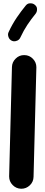

<svg xmlns="http://www.w3.org/2000/svg" viewBox="-20 -1074 272 1168"><path d="M108.4 74.2H109.9C129.4 74.2 146.5 67.4 161.6 53.2C176.3 39.1 183.6 22 184.1 1.5L201.2 -663.1V-665.5C201.2 -684.6 194.3 -701.7 180.2 -716.3C166 -731 148.9 -738.3 128.9 -738.8H126.5C106.9 -738.8 89.8 -731.9 75.7 -717.8C61 -703.6 53.2 -686.5 52.7 -666.5L35.6 -2V-0.5C35.6 19.5 42.5 36.6 56.6 51.3C70.8 65.9 87.9 73.7 108.4 74.2ZM190.9 -1045.4C184.1 -1050.8 176.3 -1053.7 167 -1053.7C163.6 -1053.7 148.9 -1056.2 135.7 -1039.1C99.1 -993.7 63 -945.3 32.2 -878.4C29.8 -873.5 28.8 -868.7 28.8 -863.8C28.8 -853.5 33.7 -834.5 51.8 -826.2C56.6 -823.7 61.5 -822.8 66.4 -822.8C76.7 -822.8 95.7 -827.1 104 -846.2C130.9 -904.3 160.2 -945.3 196.8 -990.7C202.1 -998 205.1 -1005.9 205.1 -1015.1C205.1 -1017.6 208 -1032.2 190.9 -1045.4Z"/></svg>

Font: Mikhak ExtraBold
Style: Regular
Weight: 800
Designer: Amin Abedi
Version: Version 3.2